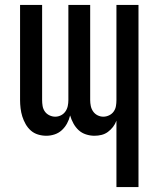

<svg xmlns="http://www.w3.org/2000/svg" viewBox="-20 -540 640 775"><path d="M450 215V-53Q445 -39 436 -27.5Q427 -16 415.5 -7.5Q404 1 390 4.5Q376 8 361 8Q344 8 327 2.5Q310 -3 297.5 -14.5Q285 -26 276.5 -41.5Q268 -57 263 -74Q259 -57 250.5 -41.5Q242 -26 229.5 -14.5Q217 -3 200.5 2.5Q184 8 167 8Q150 8 133.5 3Q117 -2 104.5 -13Q92 -24 83.5 -39Q75 -54 70 -70Q65 -86 63 -103Q61 -120 61 -136V-520H150V-136Q150 -124 152 -112Q154 -100 161 -90Q168 -80 179.5 -74.5Q191 -69 203 -69Q215 -69 226 -74.5Q237 -80 244 -90Q251 -100 253.5 -112Q256 -124 256 -136V-520H344V-136Q344 -124 346.5 -112Q349 -100 356 -90Q363 -80 374 -74.5Q385 -69 397 -69Q409 -69 420.5 -74.5Q432 -80 439 -90Q446 -100 448 -112Q450 -124 450 -136V-520H539V215Z"/></svg>

Font: Iosevka Medium Extended
Style: Regular
Weight: 500
Width: 7
Monospace: yes
Designer: Belleve Invis
Foundry: Belleve Invis
Version: Version 32.5.0; ttfautohint (v1.8.4)